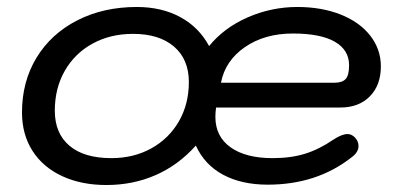

<svg xmlns="http://www.w3.org/2000/svg" viewBox="-20 -520 1145 550"><path d="M43 -198Q43 -286 84.5 -354.5Q126 -423 201 -461.5Q276 -500 372 -500Q443 -500 496.5 -471Q550 -442 579 -388Q621 -440 689 -470Q757 -500 832 -500Q901 -500 955.5 -478.5Q1010 -457 1040.5 -418Q1071 -379 1071 -330Q1071 -276 1039.5 -244Q1008 -212 955 -212H599Q597 -199 597 -185Q597 -129 640.5 -98Q684 -67 761 -67Q813 -67 853.5 -79.5Q894 -92 935 -120Q959 -136 976 -136Q987 -136 997 -126Q1007 -115 1007 -102Q1007 -84 988 -70Q888 9 747 9Q672 9 619 -19.5Q566 -48 541 -103Q491 -47 426 -18.5Q361 10 285 10Q213 10 158 -15.5Q103 -41 73 -88Q43 -135 43 -198ZM938 -283Q960 -283 970 -293.5Q980 -304 980 -333Q980 -377 939 -400.5Q898 -424 819 -424Q738 -424 681.5 -385Q625 -346 613 -283ZM521 -285Q521 -350 478.5 -386.5Q436 -423 361 -423Q296 -423 245 -395Q194 -367 165.5 -317Q137 -267 137 -203Q137 -138 179 -102.5Q221 -67 299 -67Q363 -67 413.5 -95Q464 -123 492.5 -172.5Q521 -222 521 -285Z"/></svg>

Font: Kodchasan Medium
Style: Italic
Weight: 500
Italic angle: -10°
Version: Version 1.000; ttfautohint (v1.6)